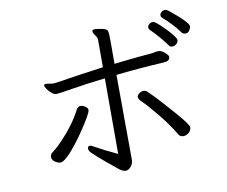

<svg xmlns="http://www.w3.org/2000/svg" viewBox="-83 -858 1167 988"><g transform="rotate(-10 500.0 -364.0)"><path d="M200 -186Q266 -256 303 -328Q311 -343 323.5 -343Q336 -343 349 -334.5Q362 -326 362 -316Q362 -306 347 -280Q332 -254 309 -219.5Q286 -185 260 -151.5Q234 -118 210.5 -96Q187 -74 173.5 -74Q160 -74 145 -84.5Q130 -95 130 -109Q130 -123 138.5 -130Q147 -137 159 -146.5Q171 -156 200 -186ZM796 -110Q759 -172 710 -231Q661 -290 642 -307.5Q623 -325 623 -336Q623 -347 635 -355Q647 -363 657.5 -363Q668 -363 675.5 -356.5Q683 -350 708.5 -323.5Q734 -297 798 -224.5Q862 -152 862 -137Q862 -122 849 -110Q836 -98 820 -98Q804 -98 796 -110ZM855 -564Q850 -562 841 -562Q832 -562 824.5 -573.5Q817 -585 790 -617Q763 -649 750.5 -660Q738 -671 738 -679.5Q738 -688 746.5 -696Q755 -704 767 -704Q779 -704 827 -655Q875 -606 875 -590Q875 -574 855 -564ZM325 -119Q325 -133 336 -133Q344 -133 368.5 -118.5Q393 -104 473 -66V-461Q370 -449 298 -437Q226 -425 214 -425Q202 -425 188.5 -436.5Q175 -448 167 -461Q159 -474 159 -477Q159 -486 169 -486L205 -481L220 -482Q367 -505 473 -519V-662Q473 -675 462.5 -688Q452 -701 452 -711V-712Q453 -719 466 -719Q479 -719 503.5 -714Q528 -709 531.5 -698Q535 -687 535 -652V-526Q657 -540 698.5 -543Q740 -546 748.5 -548.5Q757 -551 766 -551H769Q784 -551 801 -536Q818 -521 818 -514V-511Q818 -491 786 -489Q636 -480 535 -468L536 -238L537 -58V-23Q537 -4 524 11Q511 26 497 26Q483 26 465 13Q334 -93 328 -108Q325 -114 325 -119ZM901 -627Q890 -644 865 -671Q840 -698 817 -717Q811 -723 811 -731Q811 -739 819.5 -746.5Q828 -754 837.5 -754Q847 -754 856.5 -746Q866 -738 894.5 -714.5Q923 -691 946 -662Q951 -654 951 -647.5Q951 -641 943.5 -628.5Q936 -616 922.5 -616Q909 -616 901 -627Z"/></g></svg>

Font: LXGW WenKai
Style: Regular
Weight: 400
Designer: LXGW / Fontworks Inc.
Foundry: LXGW / Fontworks Inc.
Version: Version 1.520; June 14, 2025